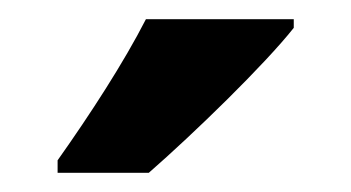

<svg xmlns="http://www.w3.org/2000/svg" viewBox="-20 -786 366 200"><path d="M286 -757V-766H132C109 -721 74 -667 40 -619V-606H135C182 -647 256 -719 286 -757Z"/></svg>

Font: Noto Sans Devanagari UI Condensed
Style: Bold
Weight: 700
Width: 3
Designer: Jelle Bosma - Monotype Design Team
Foundry: Monotype Imaging Inc.
Version: Version 2.004